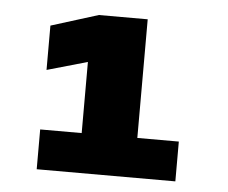

<svg xmlns="http://www.w3.org/2000/svg" viewBox="-39 -744 603 507"><g transform="rotate(5 262.5 -490.0)"><path d="M75.5 -280V-385.5H185.5V-574L78.5 -543.5V-661L203.5 -700H333V-385.5H443V-280Z"/></g></svg>

Font: Trispace SemiExpanded ExtraBold
Style: Regular
Weight: 800
Width: 6
Designer: Tyler Finck
Foundry: Etcetera Type Company
Version: Version 1.210; ttfautohint (v1.8.3)